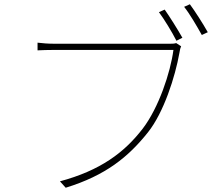

<svg xmlns="http://www.w3.org/2000/svg" viewBox="-20 -865 1040 900"><path d="M806 -663C795 -660 788 -660 777 -660H237C204 -660 181 -662 156 -665V-629C181 -630 202 -631 236 -631H793C779 -525 724 -360 649 -262C562 -149 450 -66 261 -15L288 15C476 -43 581 -129 673 -244C748 -338 801 -505 821 -617C824 -635 825 -639 829 -648ZM843 -833C869 -801 903 -742 926 -701L954 -714C931 -755 893 -814 870 -845ZM725 -808C749 -776 787 -714 807 -674L835 -688C813 -727 774 -789 752 -820Z"/></svg>

Font: Noto Sans CJK JP Thin
Style: Regular
Weight: 250
Designer: Ryoko NISHIZUKA (kana & ideographs); Paul D. Hunt (Latin, Greek & Cyrillic); Wenlong ZHANG (bopomofo); Sandoll Communica
Foundry: Adobe Systems Incorporated
Version: Version 1.004;PS 1.004;hotconv 1.0.82;makeotf.lib2.5.63406